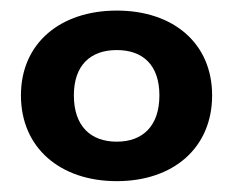

<svg xmlns="http://www.w3.org/2000/svg" viewBox="-20 -749 431 354"><path d="M195.3 -415C299.3 -415 371.1 -476.1 371.1 -573.2C371.1 -669.4 299.3 -729.5 195.3 -729.5C91.3 -729.5 18.6 -669.4 18.6 -573.2C18.6 -476.1 91.3 -415 195.3 -415ZM195.3 -487.8C147 -487.8 116.2 -516.6 116.2 -573.2C116.2 -628.9 147 -656.7 195.3 -656.7C244.1 -656.7 273.9 -628.4 273.9 -573.2C273.9 -517.6 244.1 -487.8 195.3 -487.8Z"/></svg>

Font: Winston
Style: Bold
Weight: 700
Designer: Vernon Adams, Kim Jin-seong, David Berlow, Cristiano Sobral
Foundry: The Winston Project Authors
Version: Version 3.004